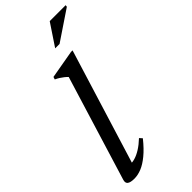

<svg xmlns="http://www.w3.org/2000/svg" viewBox="-288 -968 1035 1035"><g transform="rotate(-45 230.0 -450.0)"><path d="M198.5 -627Q190 -636 180.8 -643.2Q171.5 -650.5 160.8 -657.5Q150 -664.5 136 -671L140.5 -685.5L302.5 -714H314.5L106.5 -40L95 -60Q113.5 -58 135.5 -64.2Q157.5 -70.5 182.2 -86Q207 -101.5 233.5 -126.5L247.5 -111Q211 -65.5 178.2 -38.8Q145.5 -12 116.8 -0.5Q88 11 61.5 11Q32.5 11 20.2 1.8Q8 -7.5 15 -29ZM256 -788 339 -912.5H460.5L459 -902L289.5 -788Z"/></g></svg>

Font: Newsreader 24pt Medium
Style: Italic
Weight: 500
Italic angle: -17°
Designer: Hugues Gentile
Foundry: Production Type
Version: Version 1.003